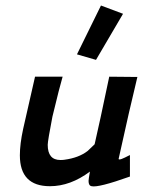

<svg xmlns="http://www.w3.org/2000/svg" viewBox="-20 -666 534 696"><path d="M376 -388 478 -387Q450 -272 410 -90Q410 -88 413 -88Q419 -88 433 -95L451 -104V-26Q336 15 312 9Q301 7 301 -10Q301 -16 306 -44Q235 9 161 9Q52 9 52 -103Q52 -144 64 -199Q69 -220 107 -388H207Q197 -355 170 -243Q153 -155 153 -141Q153 -86 199 -86Q209 -86 214 -87Q266 -94 298 -119Q314 -135 323 -143Q340 -216 376 -388ZM346 -646 426 -616 328 -449 259 -469ZM346 -646 426 -616 328 -449 259 -469Z"/></svg>

Font: GFS Neohellenic Rg
Style: Bold Italic
Weight: 700
Italic angle: -12°
Designer: Designed by Takis Katsoulidis and George D. Matthiopoulos.
Foundry: Designed by Takis Katsoulidis and George D. Matthiopoulos.
Version: Version 1.0